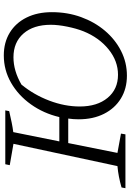

<svg xmlns="http://www.w3.org/2000/svg" viewBox="138 -840 703 1034"><g transform="rotate(-90 490.0 -323.5)"><path d="M-7 0 -3 -21Q56 -38 112 -43L232 -603L117 -623L122 -647H412L408 -626Q373 -618 346 -612.5Q319 -607 295 -604L245 -356H376Q396 -441 444.5 -509Q493 -577 561 -616Q629 -655 708 -655Q778 -655 830.5 -623Q883 -591 912 -532.5Q941 -474 941 -396Q941 -312 914.5 -239Q888 -166 841 -110.5Q794 -55 732 -23.5Q670 8 599 8Q529 8 476 -24.5Q423 -57 393.5 -115.5Q364 -174 364 -252Q364 -280 368 -308H236L183 -43L287 -24L283 0ZM604 -40Q678 -40 741 -91Q804 -142 838 -226Q853 -264 863 -313.5Q873 -363 873 -402Q873 -495 826 -549Q779 -603 698 -603Q625 -603 551 -560Q496 -493 464.5 -410Q433 -327 433 -246Q433 -152 479.5 -96Q526 -40 604 -40Z"/></g></svg>

Font: Piazzolla SC Light
Style: Italic
Weight: 300
Italic angle: -11.3°
Designer: Juan Pablo del Peral
Foundry: Huerta Tipografica
Version: Version 1.330